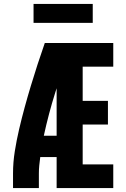

<svg xmlns="http://www.w3.org/2000/svg" viewBox="-20 -953 640 973"><path d="M46 0V-74Q46 -130 55 -186.5Q64 -243 77 -298.5Q90 -354 105 -409Q120 -464 136.5 -518.5Q153 -573 170.5 -627Q188 -681 207 -735H267V-718L331 -699Q294 -592 260 -484Q226 -376 202 -265H267V-157H184Q181 -136 179 -115Q177 -94 177 -74V0ZM267 0V-735H554V-615H399V-442H527V-322H399V-120H554V0ZM150 -837V-933H450V-837Z"/></svg>

Font: Iosevka Curly Heavy Extended
Style: Regular
Weight: 900
Width: 7
Monospace: yes
Designer: Belleve Invis
Foundry: Belleve Invis
Version: Version 11.1.0; ttfautohint (v1.8.3)